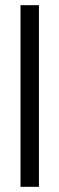

<svg xmlns="http://www.w3.org/2000/svg" viewBox="-20 -720 229 740"><path d="M59 0H130V-700H59Z"/></svg>

Font: MCL Standard Light
Style: Regular
Weight: 300
Designer: Květoslav Bartoš
Foundry: Florian Karsten
Version: Version 1.001;Glyphs 3.2.3 (3260)